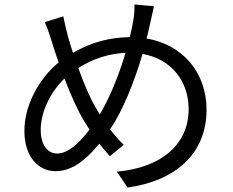

<svg xmlns="http://www.w3.org/2000/svg" viewBox="-20 -799 1040 858"><path d="M406 -321C383 -360 354 -427 330 -495C394 -536 464 -559 541 -563C511 -461 468 -358 426 -288C419 -299 412 -310 406 -321ZM236 -113C191 -113 162 -153 162 -219C162 -296 203 -386 268 -448C297 -373 328 -303 356 -258C364 -245 372 -232 380 -220C336 -162 285 -113 236 -113ZM581 -779C582 -757 579 -724 575 -704C571 -681 566 -657 560 -633C474 -632 390 -612 306 -563C297 -591 289 -616 283 -639C276 -666 268 -699 263 -726L180 -700C192 -674 202 -643 212 -611C221 -582 231 -551 242 -520C152 -446 89 -327 89 -214C89 -97 153 -34 228 -34C302 -34 363 -83 424 -157C439 -137 455 -119 471 -101L533 -152C512 -172 491 -196 472 -221C528 -303 580 -432 617 -558C743 -536 823 -439 823 -311C823 -159 708 -50 502 -32L550 39C762 10 903 -111 903 -308C903 -478 794 -600 635 -627C641 -650 646 -672 651 -694C656 -713 662 -747 668 -771Z"/></svg>

Font: Source Han Sans KR Regular
Style: Regular
Weight: 400
Designer: Ryoko NISHIZUKA (kana & ideographs); Paul D. Hunt (Latin, Greek & Cyrillic); Wenlong ZHANG (bopomofo); Sandoll Communica
Foundry: Adobe Systems Incorporated
Version: Version 1.004;PS 1.004;hotconv 1.0.82;makeotf.lib2.5.63406